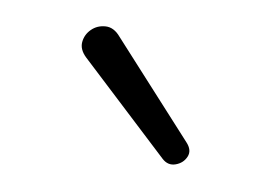

<svg xmlns="http://www.w3.org/2000/svg" viewBox="-31 -798 409 291"><g transform="rotate(-5 174.0 -653.0)"><path d="M207 -554 105 -717Q97 -730 101 -741Q105 -752 115.5 -758Q126 -764 138.5 -761.5Q151 -759 158 -744L245 -576Q252 -563 245 -554Q238 -545 226 -544Q214 -543 207 -554Z"/></g></svg>

Font: Chiron GoRound TC L
Style: Regular
Weight: 300
Designer: Ryoko NISHIZUKA 西塚涼子 (kana, bopomofo & ideographs); Paul D. Hunt (Latin, Greek & Cyrillic); Sandoll Communications 산돌커뮤니
Foundry: Adobe
Version: Version 1.000;hotconv 1.1.1;makeotfexe 2.6.0